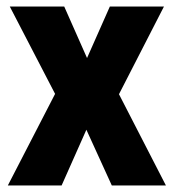

<svg xmlns="http://www.w3.org/2000/svg" viewBox="-20 -569 533 589"><path d="M149 -281 10 -549H177L247 -391L317 -549H483L345 -280L489 0H323L245 -171L169 0H4Z"/></svg>

Font: Noto Sans Telugu Condensed ExtraBold
Style: Regular
Weight: 800
Width: 3
Designer: Jelle Bosma - Monotype Design Team
Foundry: Monotype Imaging Inc.
Version: Version 2.005; ttfautohint (v1.8.4.7-5d5b)